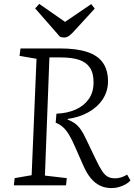

<svg xmlns="http://www.w3.org/2000/svg" viewBox="-20 -949 688 983"><path d="M269 -367Q324 -369 367 -388Q410 -407 434.5 -442Q459 -477 459 -527Q459 -575 440 -603Q421 -631 384 -643Q347 -655 291 -655H233L210 -50L322 -37L318 0H51L55 -37L142 -52L167 -648L80 -663L85 -701H287Q372 -701 426.5 -683Q481 -665 507 -627.5Q533 -590 533 -533Q533 -482 506 -441Q479 -400 432 -374Q385 -348 326 -340V-337Q349 -328 364.5 -316.5Q380 -305 393.5 -286Q407 -267 422 -234L471 -132Q489 -94 503 -73Q517 -52 532.5 -44Q548 -36 570 -36Q584 -36 599 -40.5Q614 -45 631 -55L648 -25Q637 -13 621.5 -4.5Q606 4 588 9Q570 14 551 14Q519 14 492.5 1.5Q466 -11 444.5 -37Q423 -63 405 -105L364 -198Q347 -237 332.5 -260.5Q318 -284 302.5 -298Q287 -312 265 -321ZM160 -906 181 -929 313 -837 447 -928 465 -905 356 -786Q343 -772 332 -764.5Q321 -757 309 -757Q302 -757 297 -758Q292 -759 287 -761Z"/></svg>

Font: Literata Light
Style: Italic
Weight: 300
Italic angle: -2°
Designer: Latin by Veronika Burian and Jose Scaglione. Greek by Irene Vlachou. Cyrillic by Vera Evstafieva
Foundry: TypeTogether
Version: Version 3.103;gftools[0.9.29]